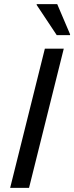

<svg xmlns="http://www.w3.org/2000/svg" viewBox="-20 -911 360 931"><path d="M29.2 0 197.5 -675H289.2L120.8 0ZM255 -740.8 157.5 -887.5 158.3 -890.8H257.5L320 -744.2L319.2 -740.8Z"/></svg>

Font: Funnel Sans
Style: Italic
Weight: 400
Italic angle: -14.036°
Version: Version 1.000; Beta; Release 5; Build 24; ttfautohint (v1.8.